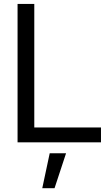

<svg xmlns="http://www.w3.org/2000/svg" viewBox="-20 -748 575 1009"><path d="M72.3 0V-727.5H160.2V-78.1H510.7V0ZM202.1 241.2 241.2 57.6H327.1L266.6 241.2Z"/></svg>

Font: Inter Display
Style: Regular
Weight: 400
Designer: Rasmus Andersson
Foundry: rsms
Version: Version 4.001;git-9221beed3